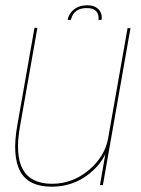

<svg xmlns="http://www.w3.org/2000/svg" viewBox="-20 -698 531 724"><path d="M357 0H368L472 -592H461L377 -116ZM121 -593H110L45 -224Q25 -110 56.2 -52Q87.5 6 175 6Q255.5 6 316.8 -43Q378 -92 389.5 -156.5L388.5 -180Q376 -107.5 314.5 -56.2Q253 -5 176 -5Q96.5 -5 66.2 -59Q36 -113 55.5 -222ZM309.5 -678Q287 -678 271.5 -670.2Q256 -662.5 246.8 -649.8Q237.5 -637 235 -623H247.5Q249.5 -634 256 -644.2Q262.5 -654.5 274.8 -661Q287 -667.5 307.5 -667.5Q326 -667.5 336 -661Q346 -654.5 349.5 -644.2Q353 -634 351 -623H363Q365.5 -637 360.2 -649.8Q355 -662.5 342.2 -670.2Q329.5 -678 309.5 -678Z"/></svg>

Font: Anybody Thin
Style: Italic
Weight: 100
Italic angle: -10°
Designer: Tyler Finck
Foundry: Etcetera Type Company
Version: Version 1.114;gftools[0.9.25]